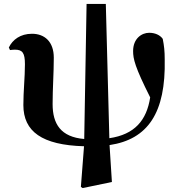

<svg xmlns="http://www.w3.org/2000/svg" viewBox="-20 -729 907 978"><path d="M401 229 550 198 538 10C733 -19 825 -154 819 -427C819 -469 816 -495 809 -531C795 -551 769 -562 740 -562C702 -562 658 -533 658 -469C658 -429 667 -388 745 -233C727 -116 666 -44 537 -25L519 -709H421L409 -21C290 -31 248 -97 248 -199C248 -279 254 -356 254 -435C254 -517 207 -557 143 -557C84 -557 44 -527 25 -487L31 -474C39 -475 46 -476 56 -476C94 -476 107 -460 107 -402C107 -335 99 -265 99 -194C99 -59 194 10 408 16L392 223Z"/></svg>

Font: Source Han Serif KR Heavy
Style: Regular
Weight: 900
Designer: Ryoko NISHIZUKA 西塚涼子 (kana & ideographs); Frank Grießhammer (Latin, Greek & Cyrillic); Wenlong ZHANG 张文龙 (bopomofo); San
Foundry: Adobe
Version: Version 2.001;hotconv 1.1.0;makeotfexe 2.6.0